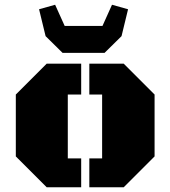

<svg xmlns="http://www.w3.org/2000/svg" viewBox="-20 -786 715 806"><path d="M175.8 0 46.4 -129.4V-389.2L175.8 -518.6H320.8V-389.2H264.6V-121.1H320.8V0ZM355 0V-121.1H408.7V-389.2H355V-518.6H499.5L628.9 -389.2V-129.4L499.5 0ZM242.7 -564 171.4 -634.3 144 -747.1 211.4 -766.1 251.5 -677.2H410.2L450.2 -766.1L517.6 -747.1L490.2 -634.3L418.9 -564Z"/></svg>

Font: Black Ops One
Style: Regular
Weight: 400
Designer: James Grieshaber, Eben Sorkin
Foundry: Sorkin Type Co.
Version: Version 1.004; ttfautohint (v1.8.4.7-5d5b)